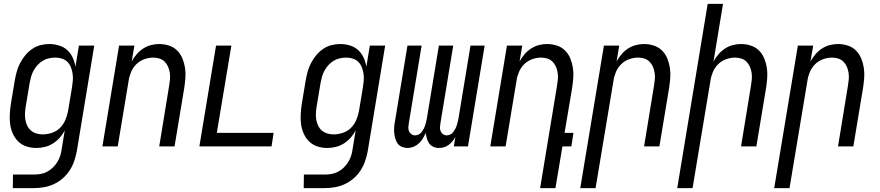

<svg xmlns="http://www.w3.org/2000/svg" viewBox="-20 -755 4540 990"><path d="M46 215 47 145H155Q172 145 189.5 142Q207 139 223 130.5Q239 122 252.5 109Q266 96 275.5 80.5Q285 65 290.5 48Q296 31 298 14L314 -83Q304 -63 288.5 -45.5Q273 -28 253.5 -15.5Q234 -3 211.5 2.5Q189 8 168 8Q141 8 116.5 0Q92 -8 74.5 -25Q57 -42 46.5 -65Q36 -88 32.5 -113.5Q29 -139 30.5 -166Q32 -193 36 -219L56 -339Q60 -362 66 -384.5Q72 -407 83 -428.5Q94 -450 109.5 -469Q125 -488 145 -502Q165 -516 188 -522Q211 -528 234 -528Q260 -528 284.5 -520.5Q309 -513 326.5 -497Q344 -481 354.5 -458.5Q365 -436 369 -411L387 -520H466L376 25Q371 51 362.5 76Q354 101 339 124Q324 147 302.5 165.5Q281 184 256.5 195Q232 206 206 210.5Q180 215 154 215ZM200 -62Q223 -62 247.5 -70Q272 -78 289.5 -95.5Q307 -113 317 -136.5Q327 -160 331 -183L351 -303Q354 -321 355.5 -339Q357 -357 354.5 -374Q352 -391 346 -407Q340 -423 328.5 -435Q317 -447 300.5 -452.5Q284 -458 266 -458Q250 -458 233 -454.5Q216 -451 201 -442Q186 -433 174 -420Q162 -407 153.5 -391.5Q145 -376 140.5 -360Q136 -344 133 -328L113 -208Q110 -191 109 -173.5Q108 -156 110.5 -139.5Q113 -123 120 -108Q127 -93 139 -82.5Q151 -72 167 -67Q183 -62 200 -62Z M508 0 594 -520H673L659 -438Q670 -458 684.5 -475Q699 -492 718 -504.5Q737 -517 758.5 -522.5Q780 -528 801 -528Q827 -528 851.5 -520Q876 -512 893.5 -494.5Q911 -477 920.5 -454Q930 -431 934 -405.5Q938 -380 936 -353.5Q934 -327 930 -301L880 0H801L852 -312Q855 -329 856.5 -346Q858 -363 855.5 -379.5Q853 -396 846.5 -411Q840 -426 829 -437Q818 -448 802.5 -453Q787 -458 770 -458Q747 -458 723.5 -449.5Q700 -441 682.5 -423.5Q665 -406 655.5 -383Q646 -360 643 -337L587 0Z M1008 0 1094 -520H1173L1098 -70H1391L1380 0Z M1546 215 1547 145H1655Q1672 145 1689.5 142Q1707 139 1723 130.5Q1739 122 1752.5 109Q1766 96 1775.5 80.5Q1785 65 1790.5 48Q1796 31 1798 14L1814 -83Q1804 -63 1788.5 -45.5Q1773 -28 1753.5 -15.5Q1734 -3 1711.5 2.5Q1689 8 1668 8Q1641 8 1616.5 0Q1592 -8 1574.5 -25Q1557 -42 1546.5 -65Q1536 -88 1532.5 -113.5Q1529 -139 1530.5 -166Q1532 -193 1536 -219L1556 -339Q1560 -362 1566 -384.5Q1572 -407 1583 -428.5Q1594 -450 1609.5 -469Q1625 -488 1645 -502Q1665 -516 1688 -522Q1711 -528 1734 -528Q1760 -528 1784.5 -520.5Q1809 -513 1826.5 -497Q1844 -481 1854.5 -458.5Q1865 -436 1869 -411L1887 -520H1966L1876 25Q1871 51 1862.5 76Q1854 101 1839 124Q1824 147 1802.5 165.5Q1781 184 1756.5 195Q1732 206 1706 210.5Q1680 215 1654 215ZM1700 -62Q1723 -62 1747.5 -70Q1772 -78 1789.5 -95.5Q1807 -113 1817 -136.5Q1827 -160 1831 -183L1851 -303Q1854 -321 1855.5 -339Q1857 -357 1854.5 -374Q1852 -391 1846 -407Q1840 -423 1828.5 -435Q1817 -447 1800.5 -452.5Q1784 -458 1766 -458Q1750 -458 1733 -454.5Q1716 -451 1701 -442Q1686 -433 1674 -420Q1662 -407 1653.5 -391.5Q1645 -376 1640.5 -360Q1636 -344 1633 -328L1613 -208Q1610 -191 1609 -173.5Q1608 -156 1610.5 -139.5Q1613 -123 1620 -108Q1627 -93 1639 -82.5Q1651 -72 1667 -67Q1683 -62 1700 -62Z M2081 8Q2066 8 2052 2Q2038 -4 2030 -15.5Q2022 -27 2018 -41.5Q2014 -56 2012.5 -71Q2011 -86 2012.5 -101.5Q2014 -117 2017 -132L2081 -520H2154L2088 -120Q2086 -109 2085.5 -98.5Q2085 -88 2089 -78.5Q2093 -69 2101.5 -63Q2110 -57 2121 -57Q2130 -57 2139 -61.5Q2148 -66 2154 -74Q2160 -82 2164.5 -90.5Q2169 -99 2172 -108Q2175 -117 2177 -126Q2179 -135 2181 -144L2243 -520H2317L2251 -120Q2249 -109 2248.5 -98.5Q2248 -88 2252 -78.5Q2256 -69 2264.5 -63Q2273 -57 2283 -57Q2293 -57 2302 -61.5Q2311 -66 2317 -74Q2323 -82 2327.5 -90.5Q2332 -99 2335 -108Q2338 -117 2340 -126Q2342 -135 2344 -144L2406 -520H2479L2393 0H2320L2328 -49Q2322 -37 2313 -26.5Q2304 -16 2293.5 -8Q2283 0 2270 4Q2257 8 2244 8Q2228 8 2214.5 2Q2201 -4 2193 -15.5Q2185 -27 2181 -41Q2177 -55 2175 -70Q2169 -55 2160.5 -41Q2152 -27 2139.5 -15.5Q2127 -4 2112 2Q2097 8 2081 8Z M2765 215 2852 -312Q2855 -329 2856.5 -346Q2858 -363 2855.5 -379.5Q2853 -396 2846.5 -411Q2840 -426 2829 -437Q2818 -448 2802.5 -453Q2787 -458 2770 -458Q2747 -458 2723.5 -449.5Q2700 -441 2682.5 -423.5Q2665 -406 2655.5 -383Q2646 -360 2643 -337L2587 0H2508L2594 -520H2673L2659 -438Q2670 -458 2684.5 -475Q2699 -492 2718 -504.5Q2737 -517 2758.5 -522.5Q2780 -528 2801 -528Q2827 -528 2851.5 -520Q2876 -512 2893.5 -494.5Q2911 -477 2920.5 -454Q2930 -431 2934 -405.5Q2938 -380 2936 -353.5Q2934 -327 2930 -301L2891 -70H2937L2926 0H2880L2844 215Z M2972 215 3094 -520H3173L3159 -438Q3170 -458 3184.5 -475Q3199 -492 3218 -504.5Q3237 -517 3258.5 -522.5Q3280 -528 3301 -528Q3327 -528 3351.5 -520Q3376 -512 3393.5 -494.5Q3411 -477 3420.5 -454Q3430 -431 3434 -405.5Q3438 -380 3436 -353.5Q3434 -327 3430 -301L3380 0H3301L3352 -312Q3355 -329 3356.5 -346Q3358 -363 3355.5 -379.5Q3353 -396 3346.5 -411Q3340 -426 3329 -437Q3318 -448 3302.5 -453Q3287 -458 3270 -458Q3247 -458 3223.5 -449.5Q3200 -441 3182.5 -423.5Q3165 -406 3155.5 -383Q3146 -360 3143 -337L3051 215Z M3472 215 3629 -735H3708L3659 -438Q3670 -458 3684.5 -475Q3699 -492 3718 -504.5Q3737 -517 3758.5 -522.5Q3780 -528 3801 -528Q3827 -528 3851.5 -520Q3876 -512 3893.5 -494.5Q3911 -477 3920.5 -454Q3930 -431 3934 -405.5Q3938 -380 3936 -353.5Q3934 -327 3930 -301L3880 0H3801L3852 -312Q3855 -329 3856.5 -346Q3858 -363 3855.5 -379.5Q3853 -396 3846.5 -411Q3840 -426 3829 -437Q3818 -448 3802.5 -453Q3787 -458 3770 -458Q3747 -458 3723.5 -449.5Q3700 -441 3682.5 -423.5Q3665 -406 3655.5 -383Q3646 -360 3643 -337L3551 215Z M3972 215 4094 -520H4173L4159 -438Q4170 -458 4184.5 -475Q4199 -492 4218 -504.5Q4237 -517 4258.5 -522.5Q4280 -528 4301 -528Q4327 -528 4351.5 -520Q4376 -512 4393.5 -494.5Q4411 -477 4420.5 -454Q4430 -431 4434 -405.5Q4438 -380 4436 -353.5Q4434 -327 4430 -301L4380 0H4301L4352 -312Q4355 -329 4356.5 -346Q4358 -363 4355.5 -379.5Q4353 -396 4346.5 -411Q4340 -426 4329 -437Q4318 -448 4302.5 -453Q4287 -458 4270 -458Q4247 -458 4223.5 -449.5Q4200 -441 4182.5 -423.5Q4165 -406 4155.5 -383Q4146 -360 4143 -337L4051 215Z"/></svg>

Font: Iosevka Oblique
Style: Regular
Weight: 400
Italic angle: -9°
Monospace: yes
Designer: Belleve Invis
Foundry: Belleve Invis
Version: Version 32.5.0; ttfautohint (v1.8.4)